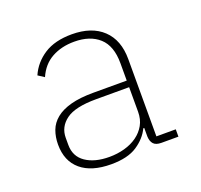

<svg xmlns="http://www.w3.org/2000/svg" viewBox="-100 -640 800 764"><g transform="rotate(-20 300.0 -258.0)"><path d="M464 0Q441 0 431 -11Q421 -22 420 -42V-79H416Q398 -41 358 -14.5Q318 12 248 12Q165 12 120 -26Q75 -64 75 -134Q75 -166 85 -193Q95 -220 119 -239.5Q143 -259 182 -269.5Q221 -280 278 -280H419V-354Q419 -427 380.5 -462Q342 -497 275 -497Q221 -497 180 -474.5Q139 -452 118 -404L92 -421Q113 -469 158.5 -498.5Q204 -528 276 -528Q360 -528 407 -483.5Q454 -439 454 -358V-31H536V0ZM251 -18Q285 -18 315.5 -26.5Q346 -35 369 -51.5Q392 -68 405.5 -92Q419 -116 419 -148V-252H279Q190 -252 151.5 -223.5Q113 -195 113 -149V-119Q113 -70 151 -44Q189 -18 251 -18Z"/></g></svg>

Font: IBM Plex Mono ExtraLight
Style: Regular
Weight: 200
Monospace: yes
Designer: Mike Abbink, Paul van der Laan, Pieter van Rosmalen
Foundry: Bold Monday
Version: Version 2.3